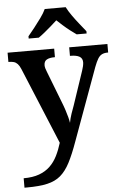

<svg xmlns="http://www.w3.org/2000/svg" viewBox="-64 -811 703 1096"><g transform="rotate(-5 287.0 -263.0)"><path d="M31 186Q83 186 120 172.5Q157 159 182.5 134.5Q208 110 225 76Q242 42 254 2L72 -437Q64 -456 54.5 -466Q45 -476 33 -479.5Q21 -483 5 -483H2V-536H269V-487H266Q238 -487 222 -478Q206 -469 206 -446Q206 -438 209 -427.5Q212 -417 216 -408L286 -227Q296 -202 303 -180Q310 -158 315 -139.5Q320 -121 322 -106Q326 -130 335.5 -158Q345 -186 351 -201L417 -397Q421 -408 424 -421.5Q427 -435 427 -444Q427 -467 409.5 -477Q392 -487 359 -487H355V-536H574V-487H570Q552 -487 538.5 -480.5Q525 -474 515 -457.5Q505 -441 494 -412L343 2Q317 75 293 121Q269 167 238.5 193Q208 219 162 229.5Q116 240 45 240H31ZM129 -619Q145 -638 165.5 -664Q186 -690 205.5 -717Q225 -744 235 -766H355Q366 -744 385 -717Q404 -690 425 -664Q446 -638 461 -619V-606H404Q388 -617 368 -632.5Q348 -648 329 -665Q310 -682 295 -696Q280 -682 260.5 -665Q241 -648 222 -632.5Q203 -617 187 -606H129Z"/></g></svg>

Font: Noto Serif Armenian SemiBold
Style: Regular
Weight: 600
Version: Version 2.007